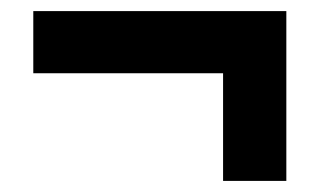

<svg xmlns="http://www.w3.org/2000/svg" viewBox="-20 -530 576 346"><path d="M382 -204V-398H40V-510H496V-204Z"/></svg>

Font: Big Shoulders Text Thin Black
Style: Regular
Weight: 900
Version: Version 2.002